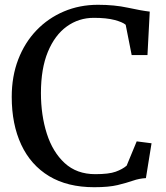

<svg xmlns="http://www.w3.org/2000/svg" viewBox="-20 -771 694 802"><path d="M373.5 11Q262 11 185.2 -35.2Q108.5 -81.5 68.8 -166.5Q29 -251.5 29 -366.5Q29 -452 56.2 -522.8Q83.5 -593.5 132.5 -644.5Q181.5 -695.5 247 -723.2Q312.5 -751 389.5 -751Q458 -751 514.2 -738.8Q570.5 -726.5 605.5 -722.5L596 -541H530L505 -667.5Q492.5 -678.5 458.8 -687.5Q425 -696.5 372 -696.5Q309 -696.5 259 -660.5Q209 -624.5 180 -554.5Q151 -484.5 151 -382.5Q151 -290 175.5 -213Q200 -136 250.2 -89.8Q300.5 -43.5 378 -43.5Q435 -43.5 463.2 -53.8Q491.5 -64 509 -79L551 -180.5L613 -172.5L589.5 -27Q561.5 -25.5 535 -16.2Q508.5 -7 471.5 2Q434.5 11 373.5 11Z"/></svg>

Font: Merriweather
Style: Regular
Weight: 400
Designer: Eben Sorkin
Foundry: Eben Sorkin
Version: Version 2.100; ttfautohint (v1.7.19-72a1) -l 8 -r 50 -G 200 